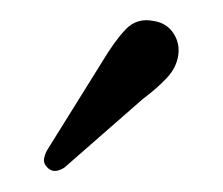

<svg xmlns="http://www.w3.org/2000/svg" viewBox="-20 -636 217 187"><path d="M79 -575Q91.5 -596 102.5 -607.5Q113.5 -619 130 -615.5Q142.5 -613.5 149 -603.5Q155.5 -593.5 153.5 -581.5Q151.5 -569.5 142.2 -559.8Q133 -550 119 -539.5L43 -473Q32.5 -466 26 -473Q22 -477 23 -482Q24 -487 27 -491.5Z"/></svg>

Font: Fraunces 144pt SuperSoft Light
Style: Regular
Weight: 300
Version: Version 1.000;[0bf87f6ff]